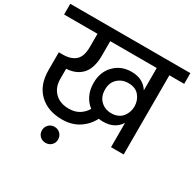

<svg xmlns="http://www.w3.org/2000/svg" viewBox="-222 -951 1385 1369"><g transform="rotate(30 470.5 -266.5)"><path d="M598.1 -128.9Q580.1 -128.9 562 -131.8Q530.8 -70.8 473.1 -33.4Q415.5 3.9 336.9 3.9Q217.8 3.9 147.9 -64Q78.1 -131.8 78.1 -252.9V-399.9H110.8Q177.7 -399.9 214.4 -432.6Q251 -465.3 251 -543.9V-651.9H-23.9V-740.2H964.8V-651.9H842.8V0H738.8V-200.2Q693.8 -128.9 598.1 -128.9ZM317.9 207Q290 207 271 188.5Q252 169.9 252 142.1Q252 113.8 271 94.5Q290 75.2 317.9 75.2Q346.7 75.2 365.7 94.2Q384.8 113.3 384.8 142.1Q384.8 169.9 365.7 188.5Q346.7 207 317.9 207ZM619.1 -210Q648.9 -210 672.6 -220.9Q696.3 -231.9 710.2 -250Q724.1 -268.1 731.4 -289.6Q738.8 -311 738.8 -334Q738.8 -383.8 708.5 -420.9Q678.2 -458 619.1 -458Q566.9 -458 531.5 -425Q496.1 -392.1 496.1 -335.9Q496.1 -277.3 531 -243.7Q565.9 -210 619.1 -210ZM339.8 -86.9Q390.1 -86.9 425 -108.9Q460 -130.9 480 -166Q442.9 -193.8 422.4 -237.1Q401.9 -280.3 401.9 -335.9Q401.9 -425.8 457.5 -482.4Q513.2 -539.1 598.1 -539.1Q693.8 -539.1 738.8 -467.8V-651.9H356V-530.8Q356 -478 342.8 -438.2Q329.6 -398.4 305.4 -374.5Q281.2 -350.6 250.5 -338.4Q219.7 -326.2 182.1 -324.2V-241.2Q182.1 -171.9 224.1 -129.4Q266.1 -86.9 339.8 -86.9Z"/></g></svg>

Font: SVN-Poppins Medium
Style: Regular
Weight: 500
Designer: Ninad Kale (Devanagari), Jonny Pinhorn (Latin)
Foundry: Indian Type Foundry
Version: Version 3.002 2017